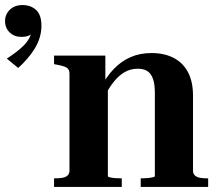

<svg xmlns="http://www.w3.org/2000/svg" viewBox="-188 -740 860 760"><path d="M26 0V-34H27Q44 -34 57.5 -36Q71 -38 79 -45Q87 -52 87 -64V-448Q87 -460 82 -466.5Q77 -473 65.5 -477Q54 -481 37 -484L26 -486V-520H229V-413L239 -408V-43Q239 -40 247 -38Q255 -36 267.5 -35Q280 -34 293 -34H294V0ZM636 0H369V-34H370Q381 -34 394 -35Q407 -36 416 -38Q425 -40 425 -43V-373Q425 -407 417.5 -428Q410 -449 395.5 -458.5Q381 -468 357 -468Q329 -468 305.5 -454.5Q282 -441 262.5 -416.5Q243 -392 225 -357L210 -393Q233 -436 262 -466.5Q291 -497 328 -513.5Q365 -530 412 -530Q462 -530 499 -511Q536 -492 556 -454.5Q576 -417 576 -361V-64Q576 -52 584 -45Q592 -38 605 -36Q618 -34 635 -34H636ZM-116 -471 -161 -508Q-141 -521 -124 -534Q-107 -547 -94 -560Q-81 -573 -72.5 -588.5Q-64 -604 -62 -621L-50 -620Q-59 -606 -71.5 -600Q-84 -594 -104 -594Q-131 -594 -149.5 -611.5Q-168 -629 -168 -657Q-168 -683 -149 -701.5Q-130 -720 -99 -720Q-66 -720 -45 -700.5Q-24 -681 -24 -638Q-24 -614 -31 -591Q-38 -568 -51 -547Q-64 -526 -80.5 -507Q-97 -488 -116 -471Z"/></svg>

Font: Roboto Serif 144pt SemiBold
Style: Regular
Weight: 600
Version: Version 1.008